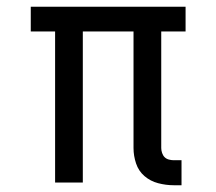

<svg xmlns="http://www.w3.org/2000/svg" viewBox="-20 -540 640 568"><path d="M517 8H494Q471 8 448 2Q425 -4 407.5 -19Q390 -34 382.5 -56.5Q375 -79 375 -102V-447H225V0H143V-447H71V-520H529V-447H457V-102Q457 -95 459.5 -87.5Q462 -80 467 -75Q472 -70 479.5 -68Q487 -66 494 -66H517Z"/></svg>

Font: Iosevka HT Extended
Style: Regular
Weight: 400
Width: 7
Monospace: yes
Designer: Belleve Invis
Foundry: Belleve Invis
Version: Version 32.3.0; ttfautohint (v1.8.4)